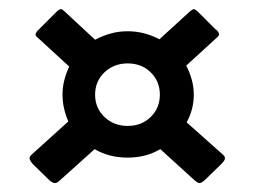

<svg xmlns="http://www.w3.org/2000/svg" viewBox="-20 -548 570 430"><path d="M91 -144 53 -181Q48 -187 46.5 -191.5Q45 -196 50 -201L133 -276Q127 -290 123.5 -305Q120 -320 120 -336Q120 -353 124 -368.5Q128 -384 135 -399L63 -465Q58 -469 60.5 -474Q63 -479 68 -483L108 -523Q114 -528 117 -527.5Q120 -527 124 -523L193 -459Q210 -468 228 -473Q246 -478 266 -478Q303 -478 337 -460L406 -523Q411 -527 413.5 -527.5Q416 -528 422 -523L462 -483Q468 -479 470 -474Q472 -469 467 -465L397 -401Q405 -386 409.5 -369.5Q414 -353 414 -336Q414 -303 398 -274L480 -201Q485 -196 483.5 -191.5Q482 -187 476 -181L438 -144Q431 -138 427 -138Q423 -138 416 -144L339 -214Q307 -195 266 -195Q224 -195 192 -214L114 -144Q108 -138 103 -138Q98 -138 91 -144ZM193 -336Q193 -306 214 -286Q235 -266 266 -266Q297 -266 317.5 -286Q338 -306 338 -336Q338 -366 317.5 -386Q297 -406 266 -406Q235 -406 214 -386Q193 -366 193 -336Z"/></svg>

Font: Glory
Style: Bold
Weight: 700
Designer: Robert Leuschke
Foundry: Robert Leuschke
Version: Version 1.011